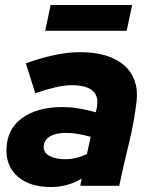

<svg xmlns="http://www.w3.org/2000/svg" viewBox="-20 -748 601 773"><path d="M6 0ZM185 5Q102 5 54 -35Q6 -75 6 -142Q6 -226 67.5 -271.5Q129 -317 231 -317Q265 -317 299.5 -311Q334 -305 366 -296L369 -311Q390 -405 268 -405Q241 -405 205.5 -397Q170 -389 122 -373Q112 -403 103 -433Q94 -463 84 -493Q142 -514 197.5 -526Q253 -538 304 -538Q361 -538 405.5 -524.5Q450 -511 479 -486Q508 -461 521.5 -424Q535 -387 530 -341Q520 -256 499 -170.5Q478 -85 460 0H303Q305 -8 306 -14.5Q307 -21 309 -29Q281 -12 249.5 -3.5Q218 5 185 5ZM156 -155Q156 -133 180 -120Q204 -107 242 -107Q267 -107 288 -112.5Q309 -118 330 -128L345 -197Q322 -204 295.5 -208.5Q269 -213 246 -213Q204 -213 180 -198Q156 -183 156 -155ZM512 -728 490 -624H162L184 -728Z"/></svg>

Font: Rosa Sans Black
Style: Italic
Weight: 900
Italic angle: -12°
Designer: Pentagram / MCKL
Foundry: Pentagram / MCKL
Version: Version 1.005;September 16, 2019;FontCreator 11.5.0.2425 64-